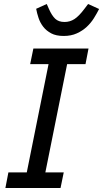

<svg xmlns="http://www.w3.org/2000/svg" viewBox="-20 -941 516 961"><path d="M7 0 22 -78H114L223 -620H131L147 -698H423L408 -620H316L207 -78H299L283 0ZM299 -761Q261 -761 236.5 -774Q212 -787 196.5 -807Q181 -827 173 -851Q165 -875 161 -897L214 -921L225 -896Q239 -864 256 -847.5Q273 -831 303 -831Q330 -831 352.5 -845.5Q375 -860 402 -896L421 -921L476 -896Q465 -874 450 -850Q435 -826 414 -806.5Q393 -787 364.5 -774Q336 -761 299 -761Z"/></svg>

Font: IBM Plex Sans Text
Style: Italic
Weight: 450
Italic angle: -11°
Designer: Mike Abbink, Paul van der Laan, Pieter van Rosmalen
Foundry: Bold Monday
Version: Version 3.005